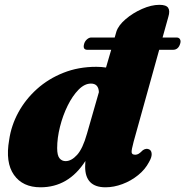

<svg xmlns="http://www.w3.org/2000/svg" viewBox="-20 -763 769 796"><path d="M329 -582Q332.5 -593 341 -600.2Q349.5 -607.5 358.5 -607.5H455.5L462.5 -632Q471 -658 500.8 -683.5Q530.5 -709 569 -726Q607.5 -743 641 -743Q669 -743 677.2 -730.5Q685.5 -718 678 -693.5L654 -607.5H712Q722 -607.5 726.2 -600.2Q730.5 -593 727 -582Q719.5 -556.5 697 -556.5H640L534 -175.5Q524.5 -140.5 525.8 -131Q527 -121.5 541 -121.5Q548 -121.5 554.8 -125.5Q561.5 -129.5 572.5 -140.5Q587.5 -150.5 600.5 -142.5Q608.5 -137 608.8 -123.8Q609 -110.5 598 -91.5Q582 -60.5 552.5 -36.8Q523 -13 487.5 0.2Q452 13.5 417.5 13.5Q333 13.5 333 -72Q333 -83.5 334 -95.5Q264 13.5 148 13.5Q74 13.5 37.8 -38Q1.5 -89.5 18 -183Q26.5 -242.5 56 -296.8Q85.5 -351 133 -393.8Q180.5 -436.5 242.8 -461.2Q305 -486 379 -486Q400.5 -486 419.5 -483L441 -556.5H342.5Q321.5 -556.5 329 -582ZM217 -149Q217 -118.5 226.8 -106.8Q236.5 -95 252 -95Q276 -95 299.5 -120.8Q323 -146.5 340.5 -208.5L390 -381Q388.5 -416.5 357 -416.5Q330.5 -416.5 305.5 -391Q280.5 -365.5 260.5 -325Q240.5 -284.5 228.8 -237.8Q217 -191 217 -149Z"/></svg>

Font: Fraunces 9pt S000 Black
Style: Italic
Weight: 900
Italic angle: -16°
Version: Version 1.000; ttfautohint (v1.8.3)